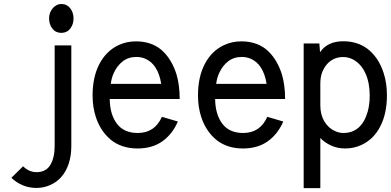

<svg xmlns="http://www.w3.org/2000/svg" viewBox="-20 -741 1985 974"><path d="M229 -647.5Q229 -669.4 239.3 -687.3Q249.5 -705.1 265.6 -713.9Q276.9 -720.7 291 -720.7Q319.3 -720.7 336.2 -699.2Q353 -677.7 353 -647.5Q353 -617.2 336.2 -595.7Q319.3 -574.2 291 -574.2Q262.7 -574.2 245.8 -595.7Q229 -617.2 229 -647.5ZM165.5 132.3Q213.4 132.3 235.4 95.5Q257.3 58.6 257.3 0V-510.7H341.8V0Q341.8 48.3 328.9 88.1Q315.9 127.9 291.7 155.8Q267.6 183.6 233.4 198.2Q201.2 212.4 164.6 212.4Q92.8 212.4 37.6 161.1L97.2 102.5Q127 132.3 165.5 132.3Z M882.3 -124.5Q855 -61 804 -24.4Q752.9 12.2 677.2 12.2Q635.3 12.2 600.1 0Q564.9 -12.2 539.3 -34.4Q513.7 -56.6 495.6 -84.7Q477.5 -112.8 466.3 -147Q449.7 -196.8 449.7 -257.3Q449.7 -350.1 484.1 -416.3Q518.6 -482.4 581.5 -512.2Q622.1 -531.2 670.4 -531.2Q712.4 -531.2 747.1 -518.1Q781.7 -504.9 806.2 -481.2Q830.6 -457.5 847.4 -428.2Q864.3 -398.9 875.5 -363.3Q891.6 -308.6 891.6 -238.8H536.6Q537.6 -160.6 573 -113.5Q608.4 -66.4 678.7 -66.4Q765.1 -66.4 801.3 -148.4ZM797.9 -315.4Q781.7 -415.5 716.3 -443.4Q695.3 -452.1 671.9 -452.1Q631.3 -452.1 602.8 -429.9Q574.2 -407.7 558.1 -372.6Q545.9 -347.2 542 -315.4Z M1417 -124.5Q1389.6 -61 1338.6 -24.4Q1287.6 12.2 1211.9 12.2Q1169.9 12.2 1134.8 0Q1099.6 -12.2 1074 -34.4Q1048.3 -56.6 1030.3 -84.7Q1012.2 -112.8 1001 -147Q984.4 -196.8 984.4 -257.3Q984.4 -350.1 1018.8 -416.3Q1053.2 -482.4 1116.2 -512.2Q1156.7 -531.2 1205.1 -531.2Q1247.1 -531.2 1281.7 -518.1Q1316.4 -504.9 1340.8 -481.2Q1365.2 -457.5 1382.1 -428.2Q1398.9 -398.9 1410.2 -363.3Q1426.3 -308.6 1426.3 -238.8H1071.3Q1072.3 -160.6 1107.7 -113.5Q1143.1 -66.4 1213.4 -66.4Q1299.8 -66.4 1335.9 -148.4ZM1332.5 -315.4Q1316.4 -415.5 1251 -443.4Q1230 -452.1 1206.5 -452.1Q1166 -452.1 1137.5 -429.9Q1108.9 -407.7 1092.8 -372.6Q1080.6 -347.2 1076.7 -315.4Z M1731 12.2Q1692.9 12.2 1660.2 -2.4Q1627.4 -17.1 1605 -41V213.4H1520.5V-520.5H1600.1L1603.5 -476.1Q1641.1 -531.7 1721.7 -531.7Q1762.7 -531.7 1796.9 -519Q1831.1 -506.3 1856 -483.6Q1880.9 -460.9 1898.2 -432.6Q1915.5 -404.3 1926.3 -370.1Q1942.9 -319.3 1942.9 -257.3Q1942.9 -165 1908.9 -99.4Q1875 -33.7 1813 -5.4Q1774.4 12.2 1731 12.2ZM1605 -206.1Q1605 -159.2 1625.5 -125Q1646 -90.8 1680.2 -75.7Q1701.2 -66.4 1721.7 -66.4Q1814 -66.4 1845.2 -174.3Q1855.5 -210 1855.5 -257.3Q1855.5 -321.3 1834 -368.7Q1812.5 -416 1772.5 -438.5Q1748 -451.7 1720.7 -451.7Q1707 -451.7 1694.8 -449Q1682.6 -446.3 1672.4 -441.2Q1662.1 -436 1653.3 -429.2Q1644.5 -422.4 1637.5 -413.8Q1630.4 -405.3 1624.8 -395.8Q1619.1 -386.2 1614.7 -375.5Q1605 -350.1 1605 -316.9Z"/></svg>

Font: Meera Inimai
Style: Regular
Weight: 400
Version: 2.0.0+20160526